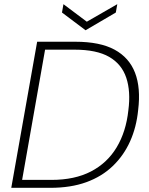

<svg xmlns="http://www.w3.org/2000/svg" viewBox="-20 -900 712 920"><path d="M34 0 158 -700H341Q459 -700 529 -662Q599 -624 627 -551.5Q655 -479 642 -373Q634 -291 603.5 -223Q573 -155 520.5 -104.5Q468 -54 393.5 -27Q319 0 221 0ZM86 -38H227Q338 -38 416 -78.5Q494 -119 539 -194Q584 -269 595 -371Q607 -462 585 -527.5Q563 -593 503 -627.5Q443 -662 337 -662H196ZM542 -880 535 -840 390 -755 277 -840 284 -880 396 -796Z"/></svg>

Font: DM Sans ExtraLight
Style: Italic
Weight: 250
Italic angle: -10°
Designer: Colophon Foundry, Jonny Pinhorn
Foundry: Colophon Foundry
Version: Version 4.004;gftools[0.9.30]